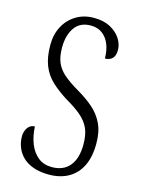

<svg xmlns="http://www.w3.org/2000/svg" viewBox="-112 -789 636 864"><g transform="rotate(15 205.5 -357.0)"><path d="M202 10Q160 10 129.5 -1Q99 -12 79.5 -31Q60 -50 50.5 -74.5Q41 -99 41 -125Q41 -140 46.5 -153.5Q52 -167 62 -175Q72 -183 86 -183Q88 -139 102 -103.5Q116 -68 142 -47Q168 -26 206 -26Q260 -26 289 -61Q318 -96 318 -161Q318 -207 304.5 -236.5Q291 -266 262.5 -290Q234 -314 190 -339Q149 -365 119 -393Q89 -421 73.5 -460Q58 -499 58 -556Q58 -605 78 -642.5Q98 -680 134 -702Q170 -724 217 -724Q263 -724 294 -707Q325 -690 341.5 -664.5Q358 -639 358 -612Q358 -585 345.5 -572.5Q333 -560 311 -560Q311 -596 300 -624.5Q289 -653 267 -670Q245 -687 212 -687Q162 -687 137 -651Q112 -615 112 -558Q112 -517 123.5 -489Q135 -461 161.5 -438Q188 -415 231 -390Q274 -365 305.5 -337.5Q337 -310 355 -272.5Q373 -235 373 -180Q373 -118 352.5 -76Q332 -34 293.5 -12Q255 10 202 10Z"/></g></svg>

Font: Noto Serif Khmer ExtraCondensed Light
Style: Regular
Weight: 300
Width: 2
Designer: Danh Hong and the Monotype Design Team
Foundry: Monotype Imaging Inc.
Version: Version 2.004